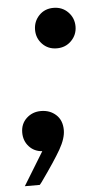

<svg xmlns="http://www.w3.org/2000/svg" viewBox="-51 -573 381 742"><g transform="rotate(-5 140.0 -201.5)"><path d="M185 -383Q151 -383 129 -406Q107 -429 107 -461Q107 -494 129 -517Q151 -540 185 -540Q219 -540 241.5 -517Q264 -494 264 -461Q264 -429 241.5 -406Q219 -383 185 -383ZM15 137 94 8Q63 6 43 -16Q23 -38 23 -70Q23 -104 46 -125.5Q69 -147 102 -147Q137 -147 160.5 -125.5Q184 -104 184 -66Q184 -34 160 8Q136 50 81 127L73 137Z"/></g></svg>

Font: Be Vietnam Pro SemiBold
Style: Italic
Weight: 600
Italic angle: -12°
Designer: Lam Bao, Tony Le, Vietanh Nguyen
Foundry: Yellow Type Foundry
Version: Version 1.002; ttfautohint (v1.8.3)